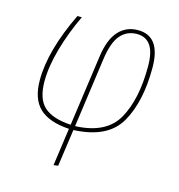

<svg xmlns="http://www.w3.org/2000/svg" viewBox="-107 -623 851 914"><g transform="rotate(15 318.0 -166.5)"><path d="M574 -373Q574 -205 514 -101Q454 3 287 10L261 193L239 196L265 10Q166 4 118.5 -41Q71 -86 71 -179Q71 -324 165 -519H187Q145 -431 119.5 -341.5Q94 -252 94 -179Q94 -92 136 -54Q178 -16 268 -11L317 -361Q329 -447 366.5 -488Q404 -529 462 -529Q574 -529 574 -373ZM338 -355 290 -10Q442 -16 497 -114Q552 -212 552 -373Q552 -444 529 -477Q506 -510 462 -510Q413 -510 381.5 -474.5Q350 -439 338 -355Z"/></g></svg>

Font: Fira Sans Condensed Thin
Style: Italic
Weight: 250
Width: 3
Italic angle: -8°
Designer: Carrois Corporate & Edenspiekermann AG
Foundry: Carrois Corporate GbR & Edenspiekermann AG
Version: Version 4.203